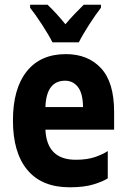

<svg xmlns="http://www.w3.org/2000/svg" viewBox="-20 -786 540 816"><path d="M315 -606Q331 -638 359 -681.5Q387 -725 409 -753V-766H336Q317 -747 299 -728.5Q281 -710 258 -683Q219 -731 182 -766H108V-753Q131 -724 159.5 -680Q188 -636 203 -606ZM438 -28V-144Q419 -131 385 -119Q351 -107 302 -107Q179 -107 173 -235H465V-311Q465 -436 409.5 -496Q354 -556 260 -556Q152 -556 93.5 -482.5Q35 -409 35 -274Q35 -137 96.5 -63.5Q158 10 276 10Q338 10 378 -2.5Q418 -15 438 -28ZM257 -443Q290 -443 311 -416.5Q332 -390 333 -331H173Q177 -443 257 -443Z"/></svg>

Font: Noto Sans Mono UI Condensed
Style: Bold
Weight: 700
Width: 3
Designer: Monotype Design team
Foundry: Monotype Imaging Inc.
Version: 1.000